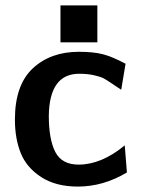

<svg xmlns="http://www.w3.org/2000/svg" viewBox="-20 -678 522 708"><path d="M203 -522V-658H339V-522ZM35 -237Q35 -364 100.5 -425.5Q166 -487 271 -487Q325 -487 359.5 -478Q394 -469 443 -443L427 -347Q416 -354 394 -369Q372 -384 361.5 -389.5Q351 -395 327 -400.5Q303 -406 272 -406Q162 -406 160 -251Q160 -164 184 -117.5Q208 -71 270 -71Q354 -71 440 -142L448 -42Q361 10 267 10Q186 10 132 -25Q78 -60 56.5 -113.5Q35 -167 35 -237Z"/></svg>

Font: Coval
Style: Bold
Weight: 700
Foundry: Context Ltd
Version: Version 001.000